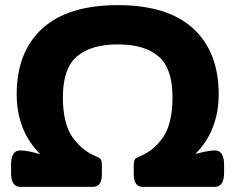

<svg xmlns="http://www.w3.org/2000/svg" viewBox="-20 -728 916 748"><path d="M59 0Q23 0 23 -55V-86Q23 -142 59 -142Q75 -142 96.5 -137.5Q118 -133 137 -127Q90 -174 67.5 -233Q45 -292 45 -360Q45 -526 145 -617Q245 -708 439 -708Q633 -708 732.5 -617Q832 -526 832 -360Q832 -292 809.5 -233Q787 -174 741 -128Q759 -133 780 -137.5Q801 -142 817 -142Q853 -142 853 -86V-55Q853 0 817 0H536Q501 0 501 -50V-81Q501 -97 504 -104.5Q507 -112 520 -117Q579 -140 615.5 -193.5Q652 -247 652 -350Q652 -461 598 -508Q544 -555 439 -555Q334 -555 279.5 -508Q225 -461 225 -350Q225 -247 262 -194Q299 -141 358 -117Q371 -112 374 -104.5Q377 -97 377 -81V-50Q377 0 342 0Z"/></svg>

Font: Asap Expanded ExtraBold
Style: Regular
Weight: 800
Width: 7
Designer: Pablo Cosgaya
Foundry: Omnibus-Type
Version: Version 3.001; ttfautohint (v1.8.4.7-5d5b)